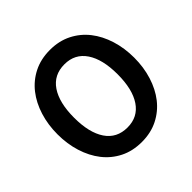

<svg xmlns="http://www.w3.org/2000/svg" viewBox="-139 -621 752 752"><g transform="rotate(-45 236.5 -245.0)"><path d="M237 10C270.3 10 300.2 3.3 326.5 -10C352.8 -23.3 375 -41.5 393 -64.5C411 -87.5 424.8 -114.5 434.5 -145.5C444.2 -176.5 449 -209.7 449 -245C449 -280.3 444.2 -313.5 434.5 -344.5C424.8 -375.5 411 -402.5 393 -425.5C375 -448.5 352.8 -466.7 326.5 -480C300.2 -493.3 270.3 -500 237 -500C203 -500 172.8 -493.3 146.5 -480C120.2 -466.7 98 -448.5 80 -425.5C62 -402.5 48.2 -375.5 38.5 -344.5C28.8 -313.5 24 -280.3 24 -245C24 -209.7 28.8 -176.5 38.5 -145.5C48.2 -114.5 62 -87.5 80 -64.5C98 -41.5 120.2 -23.3 146.5 -10C172.8 3.3 203 10 237 10ZM237 -420C275.7 -420 305.3 -404.7 326 -374C346.7 -343.3 357 -300.3 357 -245C357 -189.7 346.7 -146.7 326 -116C305.3 -85.3 275.7 -70 237 -70C197.7 -70 167.7 -85.3 147 -116C126.3 -146.7 116 -189.7 116 -245C116 -300.3 126.3 -343.3 147 -374C167.7 -404.7 197.7 -420 237 -420Z"/></g></svg>

Font: Cabin Condensed
Style: Regular
Weight: 400
Designer: Pablo Impallari
Foundry: Pablo Impallari. www.impallari.com Igino Marini. www.ikern.com
Version: Version 1.006